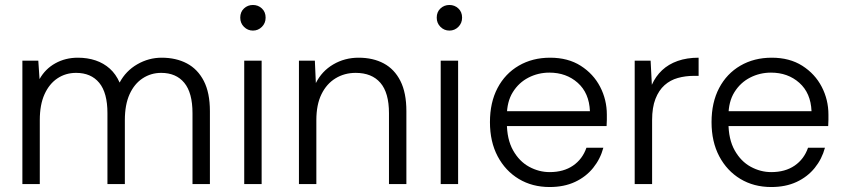

<svg xmlns="http://www.w3.org/2000/svg" viewBox="-20 -740 3393 772"><path d="M70 0V-496H134L139 -422Q162 -463 202.5 -485.5Q243 -508 293 -508Q332 -508 364.5 -497Q397 -486 421.5 -464Q446 -442 461 -408Q486 -455 532 -481.5Q578 -508 630 -508Q688 -508 731.5 -485Q775 -462 799.5 -414.5Q824 -367 824 -293V0H754V-285Q754 -367 721 -407Q688 -447 628 -447Q587 -447 553.5 -425Q520 -403 501 -361Q482 -319 482 -257V0H412V-285Q412 -367 379 -407Q346 -447 286 -447Q244 -447 211 -425Q178 -403 159 -361Q140 -319 140 -257V0Z M962 0V-496H1032V0ZM997 -617Q976 -617 961 -632Q946 -647 946 -669Q946 -692 961 -706Q976 -720 997 -720Q1018 -720 1033 -706Q1048 -692 1048 -669Q1048 -647 1033 -632Q1018 -617 997 -617Z M1182 0V-496H1246L1250 -406Q1274 -454 1320 -481Q1366 -508 1422 -508Q1480 -508 1523 -485Q1566 -462 1590 -414.5Q1614 -367 1614 -293V0H1544V-285Q1544 -367 1509.5 -407Q1475 -447 1410 -447Q1365 -447 1329 -425Q1293 -403 1272.5 -361Q1252 -319 1252 -257V0Z M1752 0V-496H1822V0ZM1787 -617Q1766 -617 1751 -632Q1736 -647 1736 -669Q1736 -692 1751 -706Q1766 -720 1787 -720Q1808 -720 1823 -706Q1838 -692 1838 -669Q1838 -647 1823 -632Q1808 -617 1787 -617Z M2190 12Q2120 12 2066 -20.5Q2012 -53 1981 -111.5Q1950 -170 1950 -249Q1950 -328 1980.5 -386Q2011 -444 2066 -476Q2121 -508 2192 -508Q2264 -508 2315 -475.5Q2366 -443 2393 -391Q2420 -339 2420 -279Q2420 -269 2420 -258Q2420 -247 2419 -233H2004V-293H2352Q2349 -366 2303 -407Q2257 -448 2189 -448Q2144 -448 2105 -428Q2066 -408 2042 -369.5Q2018 -331 2018 -274V-247Q2018 -180 2043 -135.5Q2068 -91 2107.5 -69.5Q2147 -48 2190 -48Q2246 -48 2284 -74Q2322 -100 2338 -146H2406Q2394 -101 2365 -65Q2336 -29 2292 -8.5Q2248 12 2190 12Z M2532 0V-496H2596L2601 -399Q2616 -433 2642 -457.5Q2668 -482 2705 -495Q2742 -508 2789 -508V-435H2770Q2736 -435 2705.5 -426.5Q2675 -418 2652 -397.5Q2629 -377 2615.5 -342.5Q2602 -308 2602 -257V0Z M3081 12Q3011 12 2957 -20.5Q2903 -53 2872 -111.5Q2841 -170 2841 -249Q2841 -328 2871.5 -386Q2902 -444 2957 -476Q3012 -508 3083 -508Q3155 -508 3206 -475.5Q3257 -443 3284 -391Q3311 -339 3311 -279Q3311 -269 3311 -258Q3311 -247 3310 -233H2895V-293H3243Q3240 -366 3194 -407Q3148 -448 3080 -448Q3035 -448 2996 -428Q2957 -408 2933 -369.5Q2909 -331 2909 -274V-247Q2909 -180 2934 -135.5Q2959 -91 2998.5 -69.5Q3038 -48 3081 -48Q3137 -48 3175 -74Q3213 -100 3229 -146H3297Q3285 -101 3256 -65Q3227 -29 3183 -8.5Q3139 12 3081 12Z"/></svg>

Font: DM Sans 24pt Light
Style: Regular
Weight: 300
Designer: Colophon Foundry, Jonny Pinhorn
Foundry: Colophon Foundry
Version: Version 4.004;gftools[0.9.30]